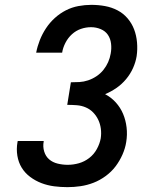

<svg xmlns="http://www.w3.org/2000/svg" viewBox="-20 -763 640 791"><path d="M258 8Q230 8 203 4.5Q176 1 151 -8.5Q126 -18 104.5 -34Q83 -50 69.5 -72Q56 -94 51.5 -121.5Q47 -149 52 -177L53 -182H160V-180Q156 -159 162 -139Q168 -119 182.5 -106.5Q197 -94 217.5 -89Q238 -84 259 -84Q282 -84 305 -90.5Q328 -97 347.5 -112Q367 -127 379 -149Q391 -171 395 -193Q398 -213 395.5 -232.5Q393 -252 385 -269Q377 -286 364 -299.5Q351 -313 333.5 -320.5Q316 -328 296.5 -329.5Q277 -331 257 -331L272 -424Q290 -424 307.5 -425Q325 -426 343 -432Q361 -438 377.5 -449Q394 -460 406 -475Q418 -490 425.5 -507Q433 -524 436 -542Q440 -563 437.5 -583.5Q435 -604 424.5 -619.5Q414 -635 395 -643Q376 -651 355 -651Q334 -651 313.5 -644Q293 -637 276.5 -622Q260 -607 249.5 -586.5Q239 -566 236 -546H129Q134 -572 144 -597.5Q154 -623 169.5 -646.5Q185 -670 206 -689Q227 -708 251.5 -720.5Q276 -733 303 -738Q330 -743 356 -743Q385 -743 412.5 -738Q440 -733 464 -720.5Q488 -708 505.5 -687.5Q523 -667 532.5 -642Q542 -617 544.5 -588.5Q547 -560 543 -532Q539 -507 528 -482.5Q517 -458 499.5 -437Q482 -416 459.5 -400.5Q437 -385 413 -375Q438 -362 457 -341Q476 -320 487 -294Q498 -268 501.5 -238Q505 -208 500 -178Q496 -152 484.5 -126Q473 -100 456 -77.5Q439 -55 415 -37.5Q391 -20 365 -10Q339 0 312 4Q285 8 258 8Z"/></svg>

Font: Iosevka Etoile Semibold
Style: Italic
Weight: 600
Italic angle: -9°
Designer: Belleve Invis
Foundry: Belleve Invis
Version: Version 22.1.2; ttfautohint (v1.8.4)